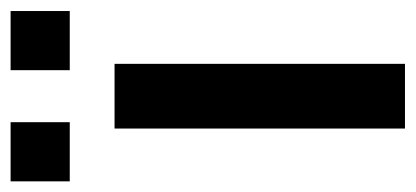

<svg xmlns="http://www.w3.org/2000/svg" viewBox="-246 -545 773 357"><g transform="rotate(-90 140.5 -366.5)"><path d="M188.5 -623.3V-733.3H298.5V-623.3ZM-18.2 -623.3V-733.3H91.8V-623.3ZM80 0V-540H200.3V0Z"/></g></svg>

Font: Manrope ExtraLight
Style: Regular
Weight: 200
Designer: Mikhail Sharanda
Foundry: Mikhail Sharanda
Version: Version 4.505